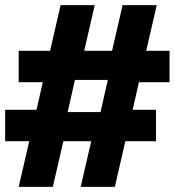

<svg xmlns="http://www.w3.org/2000/svg" viewBox="-20 -727 680 747"><path d="M93.8 -177.7H0V-299.8H122.1L146.5 -407.2H52.7V-529.3H174.8L215.8 -707H348.6L307.6 -529.3H416L457 -707H589.8L548.8 -529.3H639.6V-407.2H520.5L496.1 -299.8H586.9V-177.7H467.8L426.8 0H293.9L335 -177.7H226.6L185.5 0H52.7ZM371.1 -291 399.4 -416H271.5L243.2 -291Z"/></svg>

Font: Wanted Sans ExtraBold
Style: Regular
Weight: 800
Designer: Original Design by Kil Hyung-jin and Kang Hanbin, Wanted Lab, Inc; Hangeul from Source Han Sans by Jang Soo-young and Ka
Foundry: Wanted Lab, Inc.
Version: Version 1.003